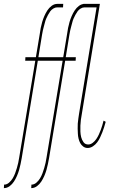

<svg xmlns="http://www.w3.org/2000/svg" viewBox="-62 -755 582 990"><path d="M-42 215 -41 197Q-27 197 -15.5 187Q-4 177 3.5 164.5Q11 152 16 138.5Q21 125 25 111.5Q29 98 32 84.5Q35 71 37 57L120 -442H68L69 -460H123L143 -580Q145 -596 148 -611Q151 -626 155.5 -641.5Q160 -657 166.5 -672Q173 -687 182 -701Q191 -715 204.5 -725Q218 -735 234 -735H264L263 -717H233Q223 -717 213 -711Q203 -705 197 -696.5Q191 -688 185.5 -678Q180 -668 176 -658.5Q172 -649 169.5 -638.5Q167 -628 164 -618Q161 -608 159 -598Q157 -588 155 -577L136 -460H218L217 -442H133L50 60Q47 76 44 91Q41 106 36.5 121.5Q32 137 25.5 152Q19 167 10 181Q1 195 -12.5 205Q-26 215 -42 215ZM99 215 100 197Q114 197 125.5 187Q137 177 144.5 164.5Q152 152 157 138.5Q162 125 166 111.5Q170 98 173 84.5Q176 71 178 57L261 -442H209L210 -460H264L284 -580Q286 -596 289 -611Q292 -626 296.5 -641.5Q301 -657 307.5 -672Q314 -687 323 -701Q332 -715 345.5 -725Q359 -735 375 -735H405L404 -717H374Q364 -717 354 -711Q344 -705 338 -696.5Q332 -688 326.5 -678Q321 -668 317 -658.5Q313 -649 310.5 -638.5Q308 -628 305 -618Q302 -608 300 -598Q298 -588 296 -577L277 -460H329L328 -442H274L191 60Q188 76 185 91Q182 106 177.5 121.5Q173 137 166.5 152Q160 167 151 181Q142 195 128.5 205Q115 215 99 215ZM390 8Q377 8 367 0.5Q357 -7 351.5 -17.5Q346 -28 343 -40.5Q340 -53 339.5 -66Q339 -79 338.5 -92Q338 -105 339 -118Q340 -131 342 -144Q344 -157 346 -171L436 -717H367L368 -735H453L360 -168Q357 -152 355 -137Q353 -122 352.5 -107Q352 -92 352.5 -77Q353 -62 356.5 -48Q360 -34 368.5 -22Q377 -10 393 -10Q405 -10 416 -18.5Q427 -27 434.5 -38Q442 -49 447.5 -61Q453 -73 457.5 -85Q462 -97 465.5 -109Q469 -121 472 -133L483 -127Q479 -113 475 -99.5Q471 -86 465.5 -72.5Q460 -59 454 -46Q448 -33 439 -21Q430 -9 417 -0.5Q404 8 390 8Z"/></svg>

Font: Iosevka Term Curly Thin
Style: Italic
Weight: 100
Italic angle: -9°
Designer: Belleve Invis
Foundry: Belleve Invis
Version: Version 32.3.0